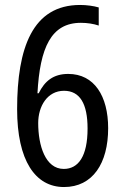

<svg xmlns="http://www.w3.org/2000/svg" viewBox="-20 -744 493 774"><path d="M238 10C354 10 416 -86 416 -227C416 -357 360 -446 255 -446C195 -446 160 -417 136 -368H131C141 -552 186 -652 306 -652C332 -652 357 -648 378 -641V-714C358 -720 329 -724 303 -724C111 -724 49 -551 49 -304C49 -97 122 10 238 10ZM237 -63C163 -63 134 -157 134 -248C134 -316 171 -378 238 -378C302 -378 333 -326 333 -226C333 -114 296 -63 237 -63Z"/></svg>

Font: Noto Sans Devanagari UI Condensed
Style: Regular
Weight: 400
Width: 3
Designer: Jelle Bosma - Monotype Design Team
Foundry: Monotype Imaging Inc.
Version: Version 2.003